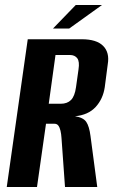

<svg xmlns="http://www.w3.org/2000/svg" viewBox="-20 -748 460 768"><path d="M7 0 91 -591H307Q366 -591 392.5 -564.5Q419 -538 411 -491L399 -399Q392 -352 362.5 -320Q333 -288 280 -283Q313 -278 325 -260.5Q337 -243 342 -204L369 0H240L226 -196Q225 -212 222 -225Q219 -238 213.5 -245.5Q208 -253 198 -253H164L128 0ZM175 -333H223Q249 -333 264 -348Q279 -363 284 -399L294 -470Q299 -502 289 -515Q279 -528 260 -528H202ZM192 -634 283 -728H388L257 -634Z"/></svg>

Font: Alumni Sans Thin
Style: Bold Italic
Weight: 700
Italic angle: -8°
Version: Version 1.016